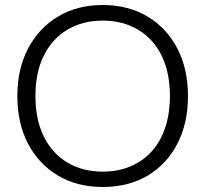

<svg xmlns="http://www.w3.org/2000/svg" viewBox="-20 -732 817 764"><path d="M388 12Q287 12 210.5 -33.5Q134 -79 91.5 -160.5Q49 -242 49 -350Q49 -457 91.5 -538.5Q134 -620 210.5 -666Q287 -712 388 -712Q491 -712 567.5 -666Q644 -620 686 -538.5Q728 -457 728 -350Q728 -242 686 -160.5Q644 -79 568 -33.5Q492 12 388 12ZM389 -49Q468 -49 529 -85Q590 -121 623 -188.5Q656 -256 656 -350Q656 -444 623 -511Q590 -578 529 -614Q468 -650 389 -650Q309 -650 248.5 -614Q188 -578 154.5 -511Q121 -444 121 -350Q121 -256 154.5 -188.5Q188 -121 248.5 -85Q309 -49 389 -49Z"/></svg>

Font: DM Sans 18pt Light
Style: Regular
Weight: 300
Designer: Colophon Foundry, Jonny Pinhorn
Foundry: Colophon Foundry
Version: Version 4.004;gftools[0.9.30]